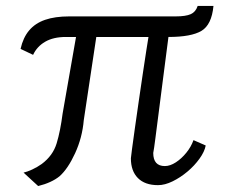

<svg xmlns="http://www.w3.org/2000/svg" viewBox="-20 -613 800 644"><path d="M108 11 59 -34Q70.5 -36.5 87.5 -44.2Q104.5 -52 120 -63Q157.5 -91 170 -132.2Q182.5 -173.5 190 -232L235 -489H201Q159 -489 131.5 -473Q104 -457 91 -429L49 -449Q57.5 -487 77.8 -511Q98 -535 131.2 -546.5Q164.5 -558 212 -558H569Q603 -558 619.8 -565.5Q636.5 -573 643 -593H696Q690 -530 655.8 -509.5Q621.5 -489 545 -489Q536.5 -423.5 528.2 -359.2Q520 -295 513 -240.8Q506 -186.5 501.2 -149.2Q496.5 -112 494 -100Q494 -56 533 -56Q550.5 -56 569.8 -68.5Q589 -81 605 -100.8Q621 -120.5 629 -143L670 -125Q666 -104 649.2 -80.8Q632.5 -57.5 608.8 -37.5Q585 -17.5 559 -4.8Q533 8 510 8Q466 8 442.5 -15.8Q419 -39.5 419 -82Q419 -85.5 422.8 -113.2Q426.5 -141 432.5 -183.5Q438.5 -226 445.5 -274.2Q452.5 -322.5 459.2 -367.5Q466 -412.5 471 -445.2Q476 -478 478 -489H303L261 -210Q256 -151.5 232 -99.2Q208 -47 180 -22Q166.5 -11 148.5 -2.8Q130.5 5.5 108 11Z"/></svg>

Font: Merriweather Sans Variable Regular
Style: Italic
Weight: 300
Italic angle: -8°
Designer: Eben Sorkin
Foundry: Eben Sorkin
Version: Version 2.001